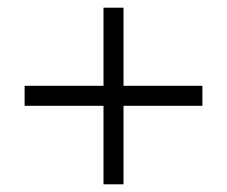

<svg xmlns="http://www.w3.org/2000/svg" viewBox="-20 -479 590 499"><path d="M44 -204V-256H506V-204ZM301 0H249V-459H301Z"/></svg>

Font: Ysabeau Office
Style: Regular
Weight: 400
Designer: Christian Thalmann (Catharsis Fonts)
Version: Version 2.001;gftools[0.9.30]; featfreeze: tnum,lnum,ss02